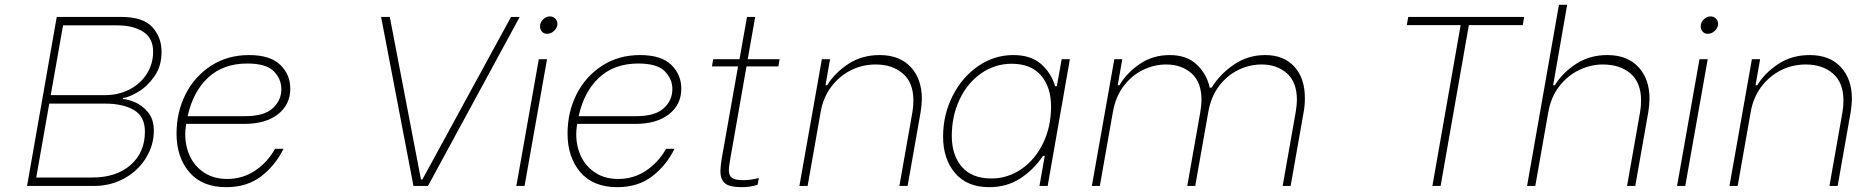

<svg xmlns="http://www.w3.org/2000/svg" viewBox="-20 -770 7711 795"><path d="M215 -700H481Q573 -700 611 -657.5Q649 -615 649 -556Q649 -496 619.5 -454Q590 -412 552 -389.5Q514 -367 489 -364L488 -360Q509 -359 539 -346.5Q569 -334 593 -305Q617 -276 617 -229Q617 -170 585 -117Q553 -64 496 -32Q439 0 368 0H92ZM414 -376Q470 -376 516 -399.5Q562 -423 588 -464.5Q614 -506 614 -556Q614 -612 573 -638.5Q532 -665 465 -665H241L190 -376ZM362 -35Q462 -35 521 -87Q580 -139 580 -225Q580 -288 534.5 -314.5Q489 -341 416 -341H184L130 -35Z M711 -217Q711 -305 748 -379Q785 -453 853.5 -497.5Q922 -542 1011 -542Q1099 -542 1140.5 -501.5Q1182 -461 1182 -403Q1182 -337 1131 -297Q1080 -257 991 -257H751L750 -250Q747 -232 747 -214Q747 -164 767 -122Q787 -80 826.5 -54.5Q866 -29 921 -29Q984 -29 1035.5 -63Q1087 -97 1119 -154H1154Q1120 -85 1061.5 -40Q1003 5 917 5Q817 5 764 -57Q711 -119 711 -217ZM996 -289Q1073 -289 1109 -321.5Q1145 -354 1145 -401Q1145 -443 1113.5 -475Q1082 -507 1004 -507Q904 -507 841.5 -448.5Q779 -390 757 -289Z M1558 -700H1594L1723 -27H1729L2096 -700H2132L1752 0H1692Z M2211 -525H2245L2152 0H2118ZM2216 -661Q2216 -677 2228.5 -689.5Q2241 -702 2257 -702Q2270 -702 2279 -693Q2288 -684 2288 -672Q2288 -656 2275 -643Q2262 -630 2245 -630Q2232 -630 2224 -639Q2216 -648 2216 -661Z M2330 -217Q2330 -305 2367 -379Q2404 -453 2472.5 -497.5Q2541 -542 2630 -542Q2718 -542 2759.5 -501.5Q2801 -461 2801 -403Q2801 -337 2750 -297Q2699 -257 2610 -257H2370L2369 -250Q2366 -232 2366 -214Q2366 -164 2386 -122Q2406 -80 2445.5 -54.5Q2485 -29 2540 -29Q2603 -29 2654.5 -63Q2706 -97 2738 -154H2773Q2739 -85 2680.5 -40Q2622 5 2536 5Q2436 5 2383 -57Q2330 -119 2330 -217ZM2615 -289Q2692 -289 2728 -321.5Q2764 -354 2764 -401Q2764 -443 2732.5 -475Q2701 -507 2623 -507Q2523 -507 2460.5 -448.5Q2398 -390 2376 -289Z M3005 -119Q2998 -81 2998 -65Q2998 -43 3011 -33.5Q3024 -24 3058 -24Q3088 -24 3122 -33L3117 -5Q3087 5 3051 5Q3002 5 2982.5 -10.5Q2963 -26 2963 -62Q2963 -79 2968 -111L3036 -495H2928L2933 -525H3042L3073 -700H3107L3076 -525H3208L3203 -495H3071Z M3383 -525H3417L3398 -417H3405Q3437 -469 3493 -505.5Q3549 -542 3622 -542Q3705 -542 3751 -492.5Q3797 -443 3797 -361Q3797 -338 3792 -306L3738 0H3704L3758 -306Q3762 -329 3762 -354Q3762 -428 3718.5 -465.5Q3675 -503 3606 -503Q3550 -503 3502 -478.5Q3454 -454 3421 -409.5Q3388 -365 3378 -306L3324 0H3290Z M3885 -204Q3885 -295 3924.5 -373Q3964 -451 4030.5 -496.5Q4097 -542 4176 -542Q4248 -542 4290 -505.5Q4332 -469 4349 -413H4356L4376 -525H4410L4318 0H4284L4306 -125H4299Q4259 -66 4203.5 -30.5Q4148 5 4076 5Q3984 5 3934.5 -53.5Q3885 -112 3885 -204ZM4332 -329Q4332 -409 4290.5 -457.5Q4249 -506 4169 -506Q4100 -506 4043 -466.5Q3986 -427 3953.5 -358.5Q3921 -290 3921 -207Q3921 -128 3962.5 -79.5Q4004 -31 4085 -31Q4153 -31 4210 -70.5Q4267 -110 4299.5 -178Q4332 -246 4332 -329Z M4594 -525H4627L4608 -417H4615Q4646 -469 4700 -505.5Q4754 -542 4823 -542Q4894 -542 4935.5 -502.5Q4977 -463 4989 -407H4997Q5031 -463 5089 -502.5Q5147 -542 5219 -542Q5295 -542 5339 -494.5Q5383 -447 5383 -364Q5383 -332 5378 -306L5324 0H5291L5345 -306Q5350 -336 5350 -356Q5350 -430 5308.5 -466.5Q5267 -503 5204 -503Q5154 -503 5107.5 -480.5Q5061 -458 5027.5 -413.5Q4994 -369 4983 -306L4929 0H4896L4950 -306Q4955 -336 4955 -356Q4955 -430 4913.5 -466.5Q4872 -503 4809 -503Q4759 -503 4712.5 -480.5Q4666 -458 4632.5 -413.5Q4599 -369 4588 -306L4534 0H4501Z M6285 -666H6062L5945 0H5911L6028 -666H5805L5811 -700H6291Z M6435 -750H6469L6411 -417H6418Q6450 -469 6506 -505.5Q6562 -542 6635 -542Q6718 -542 6764 -492.5Q6810 -443 6810 -361Q6810 -338 6805 -306L6751 0H6717L6771 -306Q6775 -329 6775 -354Q6775 -428 6731.5 -465.5Q6688 -503 6616 -503Q6567 -503 6519.5 -480.5Q6472 -458 6437 -413.5Q6402 -369 6391 -306L6337 0H6303Z M7017 -525H7051L6958 0H6924ZM7022 -661Q7022 -677 7034.5 -689.5Q7047 -702 7063 -702Q7076 -702 7085 -693Q7094 -684 7094 -672Q7094 -656 7081 -643Q7068 -630 7051 -630Q7038 -630 7030 -639Q7022 -648 7022 -661Z M7234 -525H7268L7249 -417H7256Q7288 -469 7344 -505.5Q7400 -542 7473 -542Q7556 -542 7602 -492.5Q7648 -443 7648 -361Q7648 -338 7643 -306L7589 0H7555L7609 -306Q7613 -329 7613 -354Q7613 -428 7569.5 -465.5Q7526 -503 7457 -503Q7401 -503 7353 -478.5Q7305 -454 7272 -409.5Q7239 -365 7229 -306L7175 0H7141Z"/></svg>

Font: Be Vietnam Thin
Style: Italic
Weight: 250
Italic angle: -9°
Designer: Gabriel Lam
Foundry: TypeRant
Version: Version 3.000